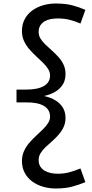

<svg xmlns="http://www.w3.org/2000/svg" viewBox="-20 -889 521 1093"><path d="M296 184Q260 184 225.5 174Q191 164 164 144.5Q137 125 121 95.5Q105 66 105 27Q105 -3 116.5 -28.5Q128 -54 146 -75Q164 -96 184.5 -115Q205 -134 223.5 -152Q242 -170 253.5 -188Q265 -206 265 -225Q265 -265 230 -286Q195 -307 128 -306H74V-379H128Q195 -379 230 -399.5Q265 -420 265 -459Q265 -479 253.5 -497Q242 -515 223.5 -533Q205 -551 184.5 -570Q164 -589 146 -610Q128 -631 116.5 -656Q105 -681 105 -712Q105 -751 121 -780.5Q137 -810 164 -829.5Q191 -849 225.5 -859Q260 -869 296 -869Q352 -869 390.5 -859Q429 -849 466 -833L438 -755Q406 -769 375.5 -776.5Q345 -784 308 -784Q289 -784 269.5 -780.5Q250 -777 234.5 -768Q219 -759 209.5 -744Q200 -729 200 -707Q200 -686 211 -668.5Q222 -651 239.5 -634.5Q257 -618 276.5 -600.5Q296 -583 313.5 -563.5Q331 -544 342 -520.5Q353 -497 353 -467Q353 -425 329 -396Q305 -367 262.5 -351.5Q220 -336 164 -336V-349Q220 -349 262.5 -333.5Q305 -318 329 -289Q353 -260 353 -218Q353 -189 342 -165.5Q331 -142 313.5 -122Q296 -102 276.5 -85Q257 -68 239.5 -51.5Q222 -35 211 -17Q200 1 200 21Q200 44 209.5 59Q219 74 234.5 83Q250 92 269.5 96Q289 100 308 100Q345 100 375.5 91.5Q406 83 438 70L466 148Q429 163 390.5 173.5Q352 184 296 184Z"/></svg>

Font: BioRhyme
Style: Regular
Weight: 400
Designer: Aoife Mooney
Foundry: Aoife Mooney Type
Version: Version 1.600;gftools[0.9.33]